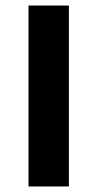

<svg xmlns="http://www.w3.org/2000/svg" viewBox="-20 -674 352 694"><path d="M229 0V-654H83V0Z"/></svg>

Font: Falling Sky
Style: Bd+
Weight: 400
Designer: Paul D. Hunt
Foundry: Adobe Systems Incorporated
Version: Version 1.02